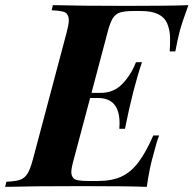

<svg xmlns="http://www.w3.org/2000/svg" viewBox="-63 -728 754 748"><path d="M402.8 -247.6Q402.8 -346.2 318.8 -346.2H288.1L224.1 -106Q214.8 -72.8 214.8 -57.9Q214.8 -43 223.9 -33Q232.9 -22.9 280.8 -22.9H317.9Q372.6 -22.9 409.4 -39.8Q446.3 -56.6 475.3 -94.5Q504.4 -132.3 534.2 -200.2H557.1Q546.4 -173.8 535.2 -127.9Q519.5 -75.2 508.8 0Q440.9 -2.9 253.4 -2.9Q65.9 -2.9 -43 0L-38.1 -20Q-2 -21.5 15.6 -27.8Q33.2 -34.2 43.9 -51.3Q54.7 -68.4 64.9 -106L196.8 -602.1Q205.1 -633.8 205.1 -649.4Q205.1 -665 196.3 -675.5Q187.5 -686 138.2 -688L143.1 -708Q252 -705.1 430.9 -705.1Q609.9 -705.1 670.9 -708Q644.5 -636.2 636 -601.8Q627.4 -567.4 620.1 -527.8H598.1Q599.6 -546.9 599.6 -577.9Q599.6 -608.9 588.9 -635.3Q568.4 -685.1 487.8 -685.1H457Q421.9 -685.1 404.3 -679.2Q386.7 -673.3 376.2 -656.5Q365.7 -639.6 356 -602.1L293.5 -366.2H330.1Q379.9 -366.2 413.6 -401.1Q447.3 -436 466.8 -485.8H490.2Q455.6 -384.8 423.8 -226.1H401.9Q402.8 -239.7 402.8 -247.6Z"/></svg>

Font: PlayfairDisplay-BoldItalic
Style: Bold Italic
Weight: 700
Italic angle: -14.9847°
Designer: Claus Eggers Sørensen
Foundry: Claus Eggers Sørensen
Version: Version 1.002;PS 001.002;hotconv 1.0.70;makeotf.lib2.5.58329